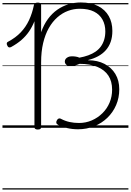

<svg xmlns="http://www.w3.org/2000/svg" viewBox="-20 -1035 1060 1555"><path d="M612 12Q566 12 523 2Q480 -8 450 -24Q438 -31 436 -40.5Q434 -50 442 -63Q448 -73 457 -75.5Q466 -78 475 -72Q507 -55 543 -47Q579 -39 620 -39Q675 -39 723.5 -60Q772 -81 809.5 -118Q847 -155 867.5 -204Q888 -253 888 -309Q888 -377 857.5 -423Q827 -469 768 -493.5Q709 -518 624 -518Q606 -510 587 -505Q568 -500 553 -500Q532 -499 518.5 -509.5Q505 -520 505 -537Q505 -549 512 -558Q519 -567 531.5 -573Q544 -579 562 -579Q579 -579 594.5 -576.5Q610 -574 623 -568Q662 -575 695 -587Q728 -599 753.5 -616.5Q779 -634 796.5 -658Q814 -682 823.5 -713Q833 -744 833 -781Q833 -835 810 -876.5Q787 -918 741.5 -941Q696 -964 626 -964Q577 -964 531 -947Q485 -930 445 -895Q405 -860 375.5 -808Q346 -756 329.5 -686.5Q313 -617 313 -530V-5Q313 4 307 9Q301 14 286 14Q272 14 265.5 9Q259 4 259 -5V-863Q240 -816 214.5 -779Q189 -742 154 -711.5Q119 -681 70 -654Q60 -649 52 -651.5Q44 -654 39 -666Q33 -678 35 -686Q37 -694 47 -698Q107 -730 148 -773Q189 -816 215 -871.5Q241 -927 255 -995Q257 -1006 265.5 -1010Q274 -1014 287 -1014Q299 -1014 306 -1009.5Q313 -1005 313 -995V-774Q335 -836 368.5 -881.5Q402 -927 444.5 -956.5Q487 -986 535 -1000.5Q583 -1015 634 -1015Q719 -1015 775.5 -985.5Q832 -956 861 -904.5Q890 -853 890 -785Q890 -735 876.5 -696.5Q863 -658 837.5 -629Q812 -600 775.5 -580Q739 -560 694 -549V-547Q770 -547 826.5 -517.5Q883 -488 914.5 -435.5Q946 -383 946 -312Q946 -243 920.5 -184Q895 -125 849.5 -81Q804 -37 743 -12.5Q682 12 612 12ZM0 490H1020V500H0ZM0 -20H1020V0H0ZM0 -505H1020V-500H0ZM0 -1010H1020V-1000H0Z"/></svg>

Font: Playwrite ES Deco Guides
Style: Regular
Weight: 400
Designer: Veronika Burian, José Scaglione
Foundry: TypeTogether
Version: Version 1.003